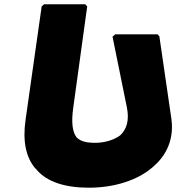

<svg xmlns="http://www.w3.org/2000/svg" viewBox="-20 -852 845 894"><path d="M714 -692H516L504 -681L571 -351C583 -290 569 -250 540 -222C511 -200 466 -187 423 -187C384 -187 356 -193 337 -212C318 -236 311 -279 321 -350L386 -822L377 -832H185L174 -822L99 -294C85 -195 100 -120 145 -67L147 -66H148L152 -60C200 -5 283 22 394 22C509 22 618 -11 689 -72L697 -79C757 -132 791 -207 778 -299L722 -683Z"/></svg>

Font: Hussar Woodtype
Style: UltraObl
Weight: 900
Foundry: Cannot Into Space Fonts
Version: Version 1.07